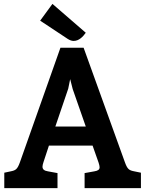

<svg xmlns="http://www.w3.org/2000/svg" viewBox="-20 -965 745 985"><path d="M82 -132C69 -96 60 -91 35 -86L2 -79V0H275V-77L226 -86C206 -89 198 -97 198 -110C198 -116 200 -124 203 -133L231 -218H455L486 -130C489 -120 491 -113 491 -107C491 -95 483 -89 464 -86L414 -77V0H703V-79L669 -86C643 -91 634 -96 621 -132L409 -720H290ZM420 -316H264L330 -510L340 -559L353 -508ZM186 -859 328 -765C339 -758 349 -755 358 -755C385 -755 406 -777 420 -797L249 -945Z"/></svg>

Font: Enriqueta
Style: Bold
Weight: 700
Designer: Viviana Monsalve, Gustavo Ibarra
Foundry: Viviana Monsalve, Gustavo Ibarra
Version: Version 1.002